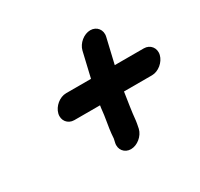

<svg xmlns="http://www.w3.org/2000/svg" viewBox="-121 -722 889 854"><g transform="rotate(-30 323.5 -295.5)"><path d="M400 -82 402 -92C404 -102 406 -112 407 -121C411 -166 419 -211 426 -259H570C603 -259 637 -287 645 -320C653 -353 631 -381 598 -381H449L479 -509C487 -542 465 -570 432 -570C399 -570 365 -542 357 -509L327 -381H199C166 -381 132 -353 124 -320C116 -287 138 -259 171 -259H303C300 -244 299 -223 297 -212L292 -180C290 -168 288 -158 287 -149L284 -125C283 -116 283 -107 282 -100L278 -82C270 -49 292 -21 325 -21C358 -21 392 -49 400 -82Z"/></g></svg>

Font: Electronic
Style: TiIt
Weight: 900
Version: Version 1.011